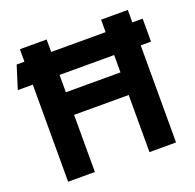

<svg xmlns="http://www.w3.org/2000/svg" viewBox="-136 -866 1011 998"><g transform="rotate(-20 369.5 -366.5)"><path d="M32 -664H75V-733H223V-664H524V-733H672V-664H729V-537H672V0H525V-316H223V0H75V-537H-8ZM223 -441H525V-537H223Z"/></g></svg>

Font: Kreadon
Style: Bold
Weight: 700
Designer: Reiya WATANABE
Foundry: StudioGnu
Version: Version 1.003; ttfautohint (v1.8.4.7-5d5b);gftools[0.9.32]